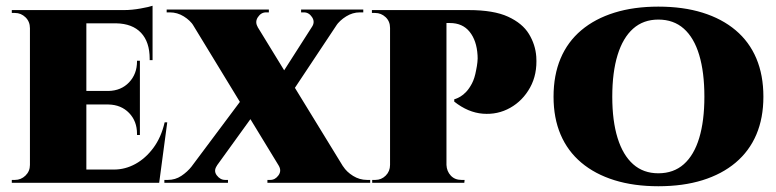

<svg xmlns="http://www.w3.org/2000/svg" viewBox="-20 -635 2697 667"><path d="M280 -600V0H84V-600ZM491 -46 531 0H278V-46ZM466 -319V-272H278V-319ZM510 -600V-554H278V-600ZM561 -210 533 0H347L376 -46Q415 -46 450.5 -65.5Q486 -85 513 -121.5Q540 -158 552 -210ZM466 -274V-166H456V-170Q456 -214 428.5 -242.5Q401 -271 357 -272V-274ZM466 -424V-317H357V-319Q401 -320 428.5 -349Q456 -378 456 -422V-424ZM510 -556V-426H500V-431Q500 -489 470 -521Q440 -553 383 -554V-556ZM510 -615V-591L411 -600Q438 -600 468.5 -605.5Q499 -611 510 -615ZM87 -62 86 0H21V-10Q21 -10 26 -10Q31 -10 32 -10Q53 -10 68.5 -25Q84 -40 84 -62ZM87 -537H84Q84 -560 68.5 -575Q53 -590 32 -590Q31 -590 26 -590Q21 -590 21 -590V-600H86Z M839 -600 1206 -1H984L619 -600ZM734 -60Q721 -42 733 -26Q745 -10 762 -10Q762 -10 767 -10Q772 -10 772 -10V0H551V-10H563Q589 -10 610 -24Q631 -38 646 -57ZM829 -302 886 -271 691 -1 607 -5ZM948 -60 1172 -57Q1184 -38 1206.5 -24Q1229 -10 1255 -10H1266V0H909V-10Q909 -10 914 -10Q919 -10 919 -10Q936 -10 947.5 -26Q959 -42 948 -60ZM914 -602V-592Q914 -592 909 -592Q904 -592 904 -592Q887 -592 876 -575.5Q865 -559 875 -542L653 -545Q641 -564 618.5 -578Q596 -592 570 -592H559V-602ZM1184 -600 974 -284 936 -342 1101 -600ZM1242 -602V-592H1230Q1205 -592 1182.5 -578Q1160 -564 1147 -545L1064 -542Q1075 -559 1064 -575.5Q1053 -592 1036 -592Q1036 -592 1031 -592Q1026 -592 1026 -592V-602Z M1521 -600H1608Q1695 -600 1745 -577Q1795 -554 1817.5 -517Q1840 -480 1843 -438Q1847 -377 1821.5 -331Q1796 -285 1752.5 -260.5Q1709 -236 1657.5 -240Q1606 -244 1558 -282V-290Q1558 -290 1564 -292Q1570 -294 1579.5 -299.5Q1589 -305 1599.5 -316Q1610 -327 1619.5 -345Q1629 -363 1634 -391Q1637 -405 1638.5 -419Q1640 -433 1639 -443Q1636 -494 1611.5 -524.5Q1587 -555 1543 -555H1529Q1529 -555 1527 -566Q1525 -577 1523 -588.5Q1521 -600 1521 -600ZM1531 -600V0H1335V-600ZM1338 -62 1336 0H1273V-10Q1275 -10 1278.5 -10Q1282 -10 1284 -10Q1305 -10 1320 -25Q1335 -40 1335 -62ZM1337 -538H1335Q1335 -561 1319.5 -575.5Q1304 -590 1283 -590Q1281 -590 1277.5 -590Q1274 -590 1272 -590V-600H1335ZM1529 -62H1531Q1532 -40 1546 -25Q1560 -10 1583 -10Q1585 -10 1588.5 -10Q1592 -10 1594 -10L1593 0H1530Z M2267 -612Q2353 -612 2420.5 -591Q2488 -570 2535.5 -530Q2583 -490 2607.5 -432Q2632 -374 2632 -299Q2632 -225 2607.5 -167.5Q2583 -110 2535.5 -70Q2488 -30 2420.5 -9Q2353 12 2267 12Q2182 12 2114.5 -9Q2047 -30 1999.5 -70Q1952 -110 1927.5 -167.5Q1903 -225 1903 -299Q1903 -374 1927.5 -432Q1952 -490 1999.5 -530Q2047 -570 2114.5 -591Q2182 -612 2267 -612ZM2267 -33Q2320 -33 2355.5 -64.5Q2391 -96 2409 -155.5Q2427 -215 2427 -299Q2427 -384 2409 -444Q2391 -504 2355.5 -535.5Q2320 -567 2267 -567Q2215 -567 2179.5 -535.5Q2144 -504 2125.5 -444Q2107 -384 2107 -299Q2107 -215 2125.5 -155.5Q2144 -96 2179.5 -64.5Q2215 -33 2267 -33Z"/></svg>

Font: Cinzel Black
Style: Regular
Weight: 900
Designer: Natanael Gama
Version: Version 2.000